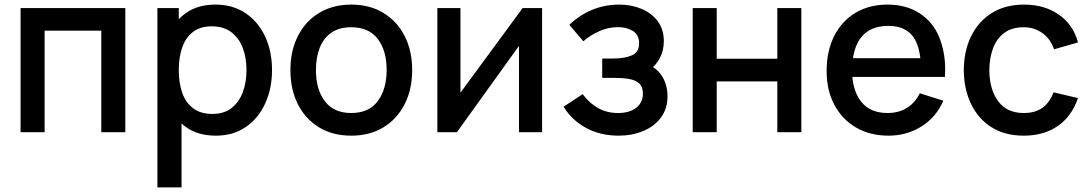

<svg xmlns="http://www.w3.org/2000/svg" viewBox="-20 -575 4740 835"><path d="M69.5 0V-540H525V0H420.5V-441.5H174V0Z M918.5 15Q841 15 788.5 -22.5Q778.5 -29.5 769.5 -38V240H664.5V-540H757.5V-491.5Q771.5 -506 788 -518Q840 -555 916.5 -555Q992.5 -555 1047.8 -517.8Q1103 -480.5 1133 -416.2Q1163 -352 1163 -270.5Q1163 -189.5 1133.2 -124.8Q1103.5 -60 1048.8 -22.5Q994 15 918.5 15ZM904 -79.5Q954 -79.5 986.8 -105Q1019.5 -130.5 1035.8 -173.8Q1052 -217 1052 -270.5Q1052 -323.5 1035.8 -366.5Q1019.5 -409.5 986 -435Q952.5 -460.5 900.5 -460.5Q851.5 -460.5 819.8 -436.5Q788 -412.5 772.8 -369.5Q757.5 -326.5 757.5 -270.5Q757.5 -214.5 772.5 -171.5Q787.5 -128.5 820 -104Q852.5 -79.5 904 -79.5Z M1507.5 15Q1426.5 15 1367 -21.5Q1307.5 -58 1275.2 -122.2Q1243 -186.5 1243 -270.5Q1243 -355 1276 -419.2Q1309 -483.5 1368.5 -519.2Q1428 -555 1507.5 -555Q1588.5 -555 1648 -518.5Q1707.5 -482 1740 -418Q1772.5 -354 1772.5 -270.5Q1772.5 -186 1739.8 -121.8Q1707 -57.5 1647.5 -21.2Q1588 15 1507.5 15ZM1507.5 -83.5Q1585 -83.5 1623.2 -135.8Q1661.5 -188 1661.5 -270.5Q1661.5 -355 1622.8 -405.8Q1584 -456.5 1507.5 -456.5Q1455 -456.5 1421 -432.8Q1387 -409 1370.5 -367.2Q1354 -325.5 1354 -270.5Q1354 -185.5 1393 -134.5Q1432 -83.5 1507.5 -83.5Z M2337.5 -540V0H2237V-375.5L1967 0H1882V-540H1982.5V-172L2253 -540Z M2670 15Q2591.5 15 2529.2 -18.5Q2467 -52 2431 -111L2514 -165.5Q2543 -126.5 2581.2 -105Q2619.5 -83.5 2667.5 -83.5Q2717.5 -83.5 2746.8 -106.2Q2776 -129 2776 -167.5Q2776 -198 2759.2 -212.8Q2742.5 -227.5 2713.2 -232Q2684 -236.5 2647 -236.5H2599V-320.5H2647Q2696 -320.5 2727.8 -334.2Q2759.5 -348 2759.5 -386.5Q2759.5 -424 2732.2 -440.5Q2705 -457 2667.5 -457Q2625.5 -457 2586 -439.2Q2546.5 -421.5 2517 -395.5L2456 -467Q2499 -508.5 2554.2 -531.8Q2609.5 -555 2673 -555Q2725 -555 2769.2 -536.8Q2813.5 -518.5 2840.2 -483Q2867 -447.5 2867 -395.5Q2867 -355 2849 -321.5Q2838 -301 2820 -283Q2832 -275.5 2842 -265.5Q2862.5 -244.5 2872.8 -216.2Q2883 -188 2883 -156.5Q2883 -102 2854.2 -63.5Q2825.5 -25 2777 -5Q2728.5 15 2670 15Z M2992.5 0V-540H3097V-319.5H3360.5V-540H3465V0H3360.5V-221H3097V0Z M3844.5 15Q3764 15 3703.2 -20.2Q3642.5 -55.5 3608.8 -118.8Q3575 -182 3575 -265.5Q3575 -354 3608.2 -419Q3641.5 -484 3701 -519.5Q3760.5 -555 3839.5 -555Q3922 -555 3980 -516.8Q4038 -478.5 4064.2 -414Q4090.5 -349.5 4090.5 -273Q4090.5 -257 4089.5 -240.5H3687Q3693 -173 3725.5 -132.5Q3765 -83.5 3839.5 -83.5Q3888.5 -83.5 3924.2 -105.8Q3960 -128 3980 -169.5L4082.5 -137Q4051 -64.5 3987 -24.8Q3923 15 3844.5 15ZM3982.5 -322Q3975.5 -383.5 3949.5 -417.5Q3914.5 -462.5 3843.5 -462.5Q3765 -462.5 3725.5 -413Q3698 -378.5 3689.5 -322Z M4432.5 15Q4349.5 15 4291.5 -22Q4233.5 -59 4202.8 -123.5Q4172 -188 4171.5 -270Q4172 -353.5 4203.5 -417.8Q4235 -482 4293.5 -518.5Q4352 -555 4434 -555Q4522.5 -555 4585.2 -511Q4648 -467 4668 -390.5L4564 -360.5Q4548.5 -406 4513.2 -431.2Q4478 -456.5 4432.5 -456.5Q4381 -456.5 4348 -432.2Q4315 -408 4299 -366Q4283 -324 4282.5 -270Q4283 -186.5 4320.8 -135Q4358.5 -83.5 4432.5 -83.5Q4483 -83.5 4514.2 -106.8Q4545.5 -130 4562 -173.5L4668 -148.5Q4641.5 -69.5 4580.5 -27.2Q4519.5 15 4432.5 15Z"/></svg>

Font: Cns Manrope SemBd
Style: Regular
Weight: 600
Designer: Mikhail Sharanda
Foundry: Mikhail Sharanda
Version: Version 4.504